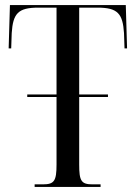

<svg xmlns="http://www.w3.org/2000/svg" viewBox="-20 -734 534 754"><path d="M116 0H375V-10H344C299 -10 291 -23 291 -88V-353H404V-363H291V-704H363C442 -704 462 -681 467 -604L469 -544H479L474 -714H19L14 -544H24L26 -604C31 -681 51 -704 130 -704H202V-363H87V-353H202V-88C202 -23 193 -10 148 -10H116Z"/></svg>

Font: Noto Serif Display ExtraCondensed
Style: Regular
Weight: 400
Width: 2
Designer: Monotype Design Team
Foundry: Monotype Imaging Inc.
Version: Version 2.009